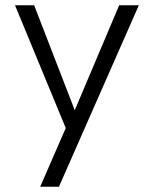

<svg xmlns="http://www.w3.org/2000/svg" viewBox="-20 -710 585 730"><path d="M132.8 0 230 -223.1 37.1 -689.9H109.9L264.2 -291L433.1 -689.9H507.8L204.1 0Z"/></svg>

Font: Acari Sans Light
Style: Regular
Weight: 300
Designer: Alfredo Marco Pradil and Stefan Peev
Foundry: Hanken Design Co.
Version: Version 1.045;January 11, 2019;FontCreator 11.5.0.2425 64-bi